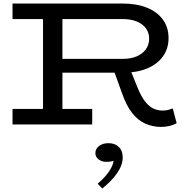

<svg xmlns="http://www.w3.org/2000/svg" viewBox="-20 -706 1104 1089"><path d="M298 -294V-372H675Q721 -372 754.5 -386Q788 -400 807 -426Q826 -452 826 -486Q826 -520 808 -545Q790 -570 756 -584Q722 -598 675 -598H51V-686H673Q756 -686 814.5 -662Q873 -638 904.5 -594Q936 -550 936 -490Q936 -432 905.5 -388Q875 -344 817.5 -319Q760 -294 679 -294ZM51 0V-88H503V0ZM224 -49V-635H334V-49ZM891 14Q845 13 804.5 -4.5Q764 -22 730 -64.5Q696 -107 670 -183L626 -305L717 -316L761 -207Q783 -154 806 -126.5Q829 -99 853 -89Q877 -79 901 -79Q922 -79 935.5 -83Q949 -87 960 -91L982 -7Q966 2 942.5 8Q919 14 891 14ZM676 187Q676 231 643.5 277Q611 323 560 363L534 336Q577 299 599.5 265Q622 231 624 206Q616 209 606 210.5Q596 212 584 212Q557 212 539 198Q521 184 521 162Q521 138 542 122Q563 106 595 106Q632 106 654 127.5Q676 149 676 187Z"/></svg>

Font: BioRhyme SemiExpanded
Style: Regular
Weight: 400
Width: 6
Designer: Aoife Mooney
Foundry: Aoife Mooney Type
Version: Version 1.600;gftools[0.9.33]